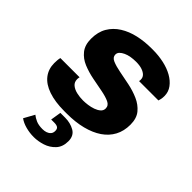

<svg xmlns="http://www.w3.org/2000/svg" viewBox="-206 -636 961 961"><g transform="rotate(45 274.0 -155.5)"><path d="M216 10Q150 10 103.5 -6Q57 -22 33.5 -52.5Q10 -83 10 -125Q10 -136 11 -146.5Q12 -157 14 -164H150Q149 -159 148.5 -156Q148 -153 148 -149Q148 -128 162.5 -116Q177 -104 199 -99Q221 -94 244 -94Q259 -94 277.5 -96.5Q296 -99 313 -105Q330 -111 341.5 -121Q353 -131 353 -146Q353 -167 331.5 -177Q310 -187 276 -193.5Q242 -200 203.5 -207.5Q165 -215 131 -229Q97 -243 75.5 -270Q54 -297 54 -341Q54 -389 74 -423Q94 -457 129 -479Q164 -501 208.5 -511Q253 -521 302 -521H313Q352 -521 389 -513Q426 -505 454.5 -489Q483 -473 500 -450Q517 -427 517 -398Q517 -385 515 -376Q513 -367 511 -361H374Q375 -364 375 -367.5Q375 -371 375 -373Q375 -387 365.5 -397Q356 -407 338.5 -413Q321 -419 295 -419Q276 -419 258.5 -416Q241 -413 227 -406.5Q213 -400 204.5 -391.5Q196 -383 196 -371Q196 -352 218 -342.5Q240 -333 274 -326.5Q308 -320 347 -312Q386 -304 420 -289Q454 -274 476 -247.5Q498 -221 498 -176Q498 -131 479.5 -96.5Q461 -62 426.5 -38.5Q392 -15 343 -2.5Q294 10 233 10ZM199 210Q170 210 142 202.5Q114 195 95 181L126 125Q138 135 156 143Q174 151 202 151Q216 151 227.5 147Q239 143 246.5 134.5Q254 126 254 112Q254 97 245.5 91.5Q237 86 221 86H199L208 30H242Q279 30 308 46.5Q337 63 337 102Q337 142 314.5 166Q292 190 260.5 200Q229 210 199 210Z"/></g></svg>

Font: Chivo Medium
Style: Bold Italic
Weight: 700
Italic angle: -8.05°
Version: Version 2.002